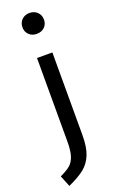

<svg xmlns="http://www.w3.org/2000/svg" viewBox="-196 -825 659 1081"><g transform="rotate(-20 134.0 -284.0)"><path d="M185 -32Q185 41 167 85Q149 129 114.5 156.5Q80 184 18 212L-9 145Q30 127 51 109.5Q72 92 82.5 60.5Q93 29 93 -26V-527H185ZM204 -717Q204 -690 186 -672.5Q168 -655 139 -655Q111 -655 93 -672.5Q75 -690 75 -717Q75 -744 93 -762Q111 -780 139 -780Q168 -780 186 -762Q204 -744 204 -717Z"/></g></svg>

Font: FiraGOUPP
Style: Medium
Weight: 400
Designer: bBox Type
Foundry: bBox Type GmbH
Version: Version 1.001